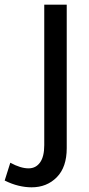

<svg xmlns="http://www.w3.org/2000/svg" viewBox="-24 -788 381 820"><path d="M111 12Q84 12 55 5Q26 -2 -4 -17L20 -93Q64 -69 98 -69Q129 -69 147 -94Q165 -119 165 -168V-768H261V-155Q261 -74 218.5 -31Q176 12 111 12Z"/></svg>

Font: Yaldevi Medium
Style: Regular
Weight: 500
Designer: Sol Matas, Rajitha Manaperi, Kosala Senevirathne
Foundry: Mooniak
Version: Version 1.100